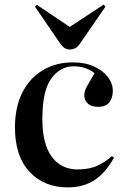

<svg xmlns="http://www.w3.org/2000/svg" viewBox="-20 -800 547 834"><path d="M274 14Q172 14 108.5 -53.5Q45 -121 45 -247Q45 -334 76.5 -397Q108 -460 165 -494.5Q222 -529 297 -529Q350 -529 389 -511Q428 -493 449 -465Q470 -437 470 -405Q470 -375 455 -355.5Q440 -336 406 -336Q377 -336 361.5 -350Q346 -364 346 -387Q346 -403 357 -423.5Q368 -444 391 -482Q353 -512 300 -512Q241 -512 202.5 -458.5Q164 -405 164 -283Q164 -174 205 -119Q246 -64 317 -64Q368 -64 403.5 -80.5Q439 -97 466 -122L475 -115Q440 -51 391.5 -18.5Q343 14 274 14ZM283 -585Q271 -585 261 -591Q251 -597 238 -616L132 -771L140 -779L283 -683L430 -780L438 -771L327 -610Q318 -596 306.5 -590.5Q295 -585 283 -585Z"/></svg>

Font: Literata 72pt Medium
Style: Regular
Weight: 500
Designer: Latin by Veronika Burian and Jose Scaglione. Greek by Irene Vlachou. Cyrillic by Vera Evstafieva.
Foundry: TypeTogether
Version: Version 3.002